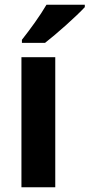

<svg xmlns="http://www.w3.org/2000/svg" viewBox="-20 -786 376 806"><path d="M336 -756V-766H175C149 -721 106 -662 72 -619V-606H169C218 -644 302 -719 336 -756ZM212 0V-546H70V0Z"/></svg>

Font: Noto Sans Arabic UI SmCn
Style: Bold
Weight: 700
Width: 4
Designer: Monotype Design Team, Nadine Chahine and Nizar Qandah
Foundry: Monotype Imaging Inc.
Version: Version 2.010